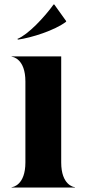

<svg xmlns="http://www.w3.org/2000/svg" viewBox="-20 -838 385 858"><path d="M93.5 -474V-112C93.5 -11 37.5 -1.5 32 -1.5V0H315V-1.5C309.5 -1.5 253.5 -11 253.5 -112V-586H32V-584.5C37.5 -584.5 93.5 -575 93.5 -474ZM219.5 -818C178.5 -761 105.5 -683 57.5 -664L60.5 -661C119.5 -669 224.5 -702 275.5 -741V-744L222.5 -818Z"/></svg>

Font: Beautique Display Medium
Style: Bold
Weight: 900
Designer: Nhat-Quang Ngo
Version: Version 1.100;Glyphs 3.2.3 (3260)